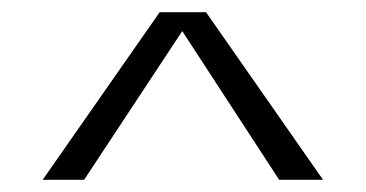

<svg xmlns="http://www.w3.org/2000/svg" viewBox="-20 -769 600 315"><path d="M510 -474H438L279 -718L118 -474H50L242 -749H318Z"/></svg>

Font: Kaisei Tokumin
Style: Regular
Weight: 400
Designer: Font-Kai, 金井和夫
Foundry: KAZUO KANAI
Version: Version 5.003